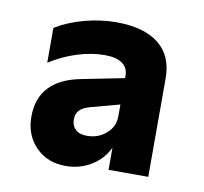

<svg xmlns="http://www.w3.org/2000/svg" viewBox="-59 -839 616 581"><g transform="rotate(10 249.0 -548.5)"><path d="M50 -450Q50 -563 178 -588L309 -614V-622Q309 -646 290.5 -659Q272 -672 237 -672Q196 -672 152 -658Q108 -644 69 -619V-726Q106 -749 155.5 -762.5Q205 -776 254 -776Q339 -776 384.5 -740Q430 -704 430 -635V-332H308V-400Q291 -364 256 -342.5Q221 -321 178 -321Q121 -321 85.5 -357.5Q50 -394 50 -450ZM225 -422Q260 -422 284.5 -443.5Q309 -465 309 -497V-533L220 -509Q198 -503 188 -492.5Q178 -482 178 -464Q178 -445 190 -433.5Q202 -422 225 -422Z"/></g></svg>

Font: Application
Style: Bold
Weight: 700
Designer: Wei Huang
Foundry: Wei Huang
Version: Version 0.012